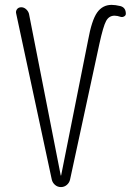

<svg xmlns="http://www.w3.org/2000/svg" viewBox="-20 -760 540 780"><path d="M190.4 -30.3 45.9 -704.1Q43 -713.9 48.8 -722.2Q54.7 -730.5 66.4 -730.5Q77.1 -730.5 85.9 -722.7Q94.7 -714.8 97.7 -704.1L226.6 -47.9Q226.6 -46.9 227.5 -46.9Q228.5 -46.9 228.5 -47.9L337.9 -596.7Q352.5 -677.7 374.5 -709Q396.5 -740.2 433.6 -740.2Q448.2 -740.2 468.8 -735.4Q491.2 -729.5 491.2 -704.1Q491.2 -697.3 484.4 -693.4Q477.5 -689.5 470.7 -691.4Q456.1 -696.3 445.3 -696.3Q422.9 -696.3 411.1 -674.8Q399.4 -653.3 383.8 -582L264.6 -30.3Q261.7 -17.6 251.5 -8.8Q241.2 0 227.5 0Q213.9 0 203.6 -8.8Q193.4 -17.6 190.4 -30.3Z"/></svg>

Font: Rounded Mgen+ 1mn light
Style: Regular
Weight: 200
Designer: [Source Han Sans]
Ryoko NISHIZUKA  (kana & ideographs); Paul D. Hunt (Latin, Greek & Cyrillic); Wenlong ZHANG  (bopomofo
Version: Version 1.059.20150602